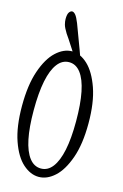

<svg xmlns="http://www.w3.org/2000/svg" viewBox="-123 -826 562 875"><g transform="rotate(15 157.5 -389.0)"><path d="M251.5 -293.5Q251.5 -458 206.5 -517.1Q184.1 -546.4 151.9 -546.4Q119.6 -546.4 97.2 -517.1Q74.7 -487.8 63.2 -431.6Q51.8 -375.5 51.8 -293.5Q51.8 -132.3 97.2 -73.7Q119.6 -44.9 151.9 -44.9Q184.1 -44.9 206.3 -74Q228.5 -103 240 -158Q251.5 -212.9 251.5 -293.5ZM151.9 -5.4Q112.8 -5.4 76.9 -37.4Q41 -69.3 18.1 -135Q-4.9 -200.7 -4.9 -299.1Q-4.9 -397.5 18.1 -464.4Q41 -531.2 76.9 -564.5Q112.8 -597.7 151.9 -597.7Q190.9 -597.7 226.3 -564.5Q261.7 -531.2 285.2 -464.4Q308.6 -397.5 308.6 -299.3Q308.6 -201.2 285.2 -135.3Q261.7 -69.3 226.3 -37.4Q190.9 -5.4 151.9 -5.4ZM140.1 -727.1Q153.3 -691.4 182.1 -614.7Q191.9 -588.9 200.7 -561L188 -544.9Q151.4 -601.1 135.3 -626Q121.6 -647.9 106.4 -669.4Q91.8 -692.9 88.1 -707Q84.5 -721.2 84.5 -732.4Q84.5 -754.9 91.1 -764.2Q97.7 -773.4 105.2 -773.4Q112.8 -773.4 121.1 -763.7Q129.4 -753.9 140.1 -727.1Z"/></g></svg>

Font: Scarab Serif
Style: Condensed-Light
Weight: 300
Designer: John Roberts
Foundry: Scarab
Version: 1.0